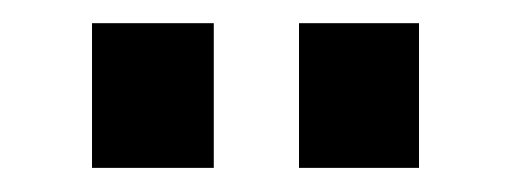

<svg xmlns="http://www.w3.org/2000/svg" viewBox="-20 -804 436 164"><path d="M58.6 -660.6H162.6V-784.2H58.6ZM235.4 -660.6H337.9V-784.2H235.4Z"/></svg>

Font: Decalotype SemiBold
Style: Regular
Weight: 600
Designer: Alfredo Marco Pradil
Foundry: Alfredo Marco Pradil
Version: Version 1.0